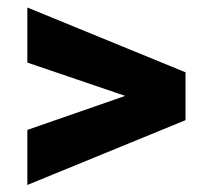

<svg xmlns="http://www.w3.org/2000/svg" viewBox="-20 -559 553 521"><path d="M319.8 -298.8 54.2 -389.2V-538.6L483.4 -362.8V-232.9L54.2 -57.1V-206.5Z"/></svg>

Font: Vazir Black FD
Style: Black-FD
Weight: 900
Designer: Saber Rastikerdar
Foundry: Saber Rastikerdar
Version: Version 30.0.0